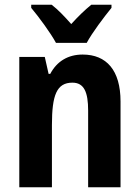

<svg xmlns="http://www.w3.org/2000/svg" viewBox="-20 -786 585 806"><path d="M215 -606H344C367 -649 417 -715 448 -753V-766H363C335 -743 311 -720 279 -685C250 -718 223 -746 197 -766H111V-753C143 -715 193 -647 215 -606ZM327 -557C266 -557 219 -529 191 -476H184L168 -547H61V0H198V-261C198 -387 218 -439 284 -439C333 -439 350 -399 350 -322V0H486V-360C486 -491 427 -557 327 -557Z"/></svg>

Font: Noto Sans Lao Looped Condensed
Style: Bold
Weight: 700
Width: 3
Designer: Mark Frömberg, Ben Mitchell
Foundry: The Fontpad Ltd
Version: Version 1.002